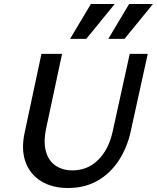

<svg xmlns="http://www.w3.org/2000/svg" viewBox="-20 -927 784 959"><path d="M319 12Q241 12 185.5 -22Q130 -56 107.5 -118Q85 -180 103 -264L187 -658H290L211 -288Q196 -217 209.5 -170Q223 -123 258 -99.5Q293 -76 341 -76Q417 -76 469.5 -127.5Q522 -179 542 -267L628 -658H718L633 -271Q615 -189 573 -125Q531 -61 467.5 -24.5Q404 12 319 12ZM330 -733 434 -907H553L411 -733ZM521 -733 625 -907H744L602 -733Z"/></svg>

Font: Ysabeau SemiBold
Style: Italic
Weight: 600
Italic angle: -12°
Designer: Christian Thalmann (Catharsis Fonts)
Version: Version 2.002